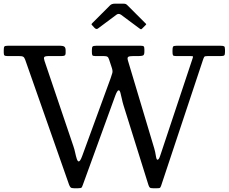

<svg xmlns="http://www.w3.org/2000/svg" viewBox="-20 -994 1220 1024"><path d="M418 -161C411 -142.3 405 -133 400 -133C396 -133 392.5 -137.6 389.5 -146.8C386.5 -155.9 383.7 -166.8 381 -179.5C378.3 -192.2 375.2 -203.7 371.5 -214L217.5 -669C214.2 -678.7 213.6 -685.4 215.8 -689.2C217.9 -693.1 226.2 -695 240.5 -695H307.5C315.2 -695 320.8 -695.9 324.5 -697.8C328.2 -699.6 330 -704.5 330 -712.5V-725C330 -735 327.8 -741.7 323.2 -745C318.8 -748.3 311.8 -750 302.5 -750H21.5C11.8 -750 5.8 -748.7 3.5 -746C1.2 -743.3 0 -737 0 -727V-714C0 -705.7 1.2 -700.4 3.8 -698.2C6.2 -696.1 11.8 -695 20.5 -695H81.5C92.5 -695 100 -693.8 104 -691.2C108 -688.8 111.5 -683.3 114.5 -675L348 -10C350.3 -3.7 353 1.2 356 4.8C359 8.2 365.2 10 374.5 10H395.5C406.8 10 413.5 8.6 415.5 5.8C417.5 2.9 419.8 -2.3 422.5 -10L594.5 -483C601.8 -502.7 608 -512.5 613 -512.5C616.7 -512.5 619.8 -508.1 622.2 -499.2C624.8 -490.4 627.2 -479.8 629.8 -467.5C632.2 -455.2 635.2 -443.7 638.5 -433L771.5 -8C773.8 -1 776.3 3.8 779 6.2C781.7 8.8 787.5 10 796.5 10H817.5C826.2 10 831.4 9.2 833.2 7.8C835.1 6.2 837.2 2.3 839.5 -4L1063 -676C1065.7 -683.7 1067.9 -688.8 1069.8 -691.2C1071.6 -693.8 1077.8 -695 1088.5 -695H1157.5C1167.2 -695 1173.3 -696.2 1176 -698.8C1178.7 -701.2 1180 -707.3 1180 -717V-729C1180 -739 1178.4 -745 1175.2 -747C1172.1 -749 1165.5 -750 1155.5 -750H921.5C911.2 -750 905 -748.4 903 -745.2C901 -742.1 900 -735.3 900 -725V-717C900 -708 900.9 -702.1 902.8 -699.2C904.6 -696.4 909.8 -695 918.5 -695H992.5C1003.2 -695 1008.8 -694.2 1009.2 -692.8C1009.8 -691.2 1008.7 -686.7 1006 -679L835.5 -167C832.2 -156.3 829.2 -149.5 826.8 -146.5C824.2 -143.5 821.8 -142 819.5 -142C816.2 -142 813.4 -149.1 811.2 -163.2C809.1 -177.4 806.2 -190.7 802.5 -203L662.5 -670.5C659.2 -681.2 659.7 -687.9 664 -690.8C668.3 -693.6 677.2 -695 690.5 -695H719.5C729.8 -695 737.5 -696 742.5 -698C747.5 -700 750 -706.7 750 -718V-731C750 -739 748.8 -744.2 746.5 -746.5C744.2 -748.8 739.2 -750 731.5 -750H493.5C483.2 -750 476.7 -748.7 474 -746C471.3 -743.3 470 -736.7 470 -726V-717C470 -708 470.9 -702.1 472.8 -699.2C474.6 -696.4 479.8 -695 488.5 -695H532.5C542.5 -695 549.3 -693.8 553 -691.2C556.7 -688.8 559.7 -683.7 562 -676L576.5 -632C580.2 -620.7 581 -611.5 579 -604.5C577 -597.5 574.2 -588.7 570.5 -578ZM484.5 -845C490.8 -838.7 496.8 -837.7 502.5 -842L601 -915.5C609 -921.5 617.3 -921.3 626 -915L723.5 -842.5C727.8 -839.5 730.7 -837.9 732 -837.8C733.3 -837.6 735.8 -839.3 739.5 -843L756 -859.5C758.7 -862.2 759.9 -864 759.8 -865C759.6 -866 758.2 -867.7 755.5 -870L659.5 -966C656.5 -969 653.6 -971.2 650.8 -972.5C647.9 -973.8 643.2 -974.5 636.5 -974.5H594C582 -974.5 573.2 -971.7 567.5 -966L473.5 -872C469.8 -868.3 468 -865.8 468 -864.5C468 -863.2 469.8 -860.7 473.5 -857Z"/></svg>

Font: Besley*
Style: Regular
Weight: 400
Designer: Owen Earl
Foundry: indestructible type*
Version: Version 3.000; ttfautohint (v1.8.3)